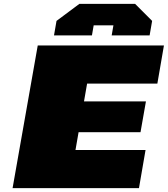

<svg xmlns="http://www.w3.org/2000/svg" viewBox="-20 -972 867 992"><path d="M259 -789 272 -864 390 -952H678L766 -864L753 -789H557L566 -841H464L455 -789ZM45 0 175 -737H827L793 -540H430L414 -448H734L706 -289H386L370 -197H732L698 0Z"/></svg>

Font: Tomorrow ExtraBold
Style: Italic
Weight: 800
Italic angle: -10°
Designer: Tony de Marco, Monica Rizzolli
Foundry: Just in Type
Version: Version 2.002